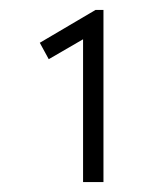

<svg xmlns="http://www.w3.org/2000/svg" viewBox="-20 -797 321 386"><path d="M147 -431V-746L159 -725L78 -678L60 -711L172 -777H188V-431H168Q164 -431 159 -431Q154 -431 147 -431Z"/></svg>

Font: Lexend Giga ExtraLight
Style: Regular
Weight: 250
Version: Version 1.007